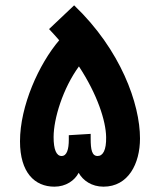

<svg xmlns="http://www.w3.org/2000/svg" viewBox="-20 -700 600 720"><path d="M184 0C227 0 260 -23 275 -52C291 -23 324 0 368 0C461 0 505 -86 505 -181C505 -310 433 -513 258 -680L164 -591C177 -577 190 -563 202 -549C126 -460 55 -303 55 -170C55 -53 110 0 184 0ZM320 -180V-198L238 -193V-176C238 -141 231 -115 211 -115C191 -115 181 -140 181 -186C181 -255 216 -369 276 -451C345 -346 377 -247 378 -186C379 -137 366 -115 346 -115C325 -115 320 -138 320 -180Z"/></svg>

Font: Noto Sans Arabic UI XCn
Style: Bold
Weight: 700
Width: 2
Designer: Monotype Design Team, Nadine Chahine and Nizar Qandah
Foundry: Monotype Imaging Inc.
Version: Version 2.010